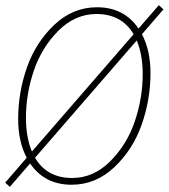

<svg xmlns="http://www.w3.org/2000/svg" viewBox="-20 -700 650 740"><path d="M256 12Q152 12 96 -70L18 20L0 4L83 -92Q50 -154 50 -242Q50 -344 84 -440.5Q118 -537 189.5 -604.5Q261 -672 354 -672Q458 -672 514 -590L592 -680L610 -664L527 -568Q560 -506 560 -418Q560 -316 526 -219.5Q492 -123 420.5 -55.5Q349 12 256 12ZM80 -246Q80 -171 103 -116L495 -568Q449 -646 352 -646Q269 -646 204.5 -581Q140 -516 110 -426.5Q80 -337 80 -246ZM258 -14Q341 -14 405.5 -79Q470 -144 500 -233.5Q530 -323 530 -414Q530 -489 507 -544L115 -92Q161 -14 258 -14Z"/></svg>

Font: TypoPRO Source Code Pro
Style: Italic
Weight: 200
Italic angle: -11°
Monospace: yes
Designer: Paul D. Hunt, Teo Tuominen
Foundry: Adobe Systems Incorporated
Version: Version 1.030;PS 1.0;hotconv 1.0.84;makeotf.lib2.5.63406